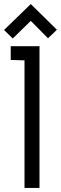

<svg xmlns="http://www.w3.org/2000/svg" viewBox="-33 -928 301 948"><path d="M248 -781 119 -908 -13 -780 30 -738 119 -825 204 -739ZM20 -632 88 -630V0H162V-700H20Z"/></svg>

Font: Advent Pro Medium
Style: Regular
Weight: 500
Designer: VivaRado, Andreas Kalpakidis
Foundry: VivaRado, Andreas Kalpakidis
Version: Version 3.000